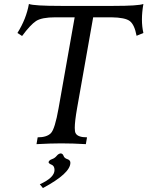

<svg xmlns="http://www.w3.org/2000/svg" viewBox="-20 -723 739 963"><path d="M410.6 0Q344.7 -3.9 286.6 -3.9Q236.8 -3.9 163.1 0L168.9 -34.2Q214.4 -34.2 234.9 -54.7Q255.4 -75.2 273.9 -180.7L354.5 -636.2H257.8Q189 -636.2 160.6 -617.4Q132.3 -598.6 90.8 -542.5L67.4 -557.6Q111.8 -628.4 125 -703.1Q149.9 -693.4 285.6 -693.4H548.8Q673.8 -693.4 699.2 -703.1Q691.9 -661.6 691.9 -625Q691.9 -588.9 699.2 -557.6L665 -543.5Q654.8 -598.6 631.6 -616.9Q608.4 -635.3 538.1 -636.2H447.3L366.7 -180.7Q355 -114.3 355 -81.5Q355 -62 359.4 -54.7Q370.1 -34.2 416.5 -34.2ZM195.3 220.2 179.7 201.2Q253.4 168 253.4 129.9Q253.4 108.9 238.5 103Q223.6 97.2 223.6 89.8Q226.6 80.1 240.7 75.2Q254.9 70.3 264.2 58.8Q273.4 47.4 284.7 46.4Q294.9 47.4 298.8 58.8Q302.7 70.3 317.9 75.2Q333 80.1 333 93.3Q333 146.5 195.3 220.2Z"/></svg>

Font: Kelvinch
Style: Italic
Weight: 400
Italic angle: -10°
Designer: Paul James Miller
Foundry: High-Logic / Made with FontCreator
Version: Version 3.40;July 22, 2017;FontCreator 11.0.0.2388 64-bit